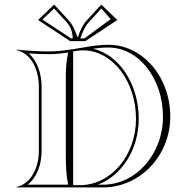

<svg xmlns="http://www.w3.org/2000/svg" viewBox="-20 -820 809 840"><path d="M318.9 -658C310.3 -684.2 298.3 -711.7 278.8 -732.8L216.9 -800L146.7 -732.5L286.9 -640H353.1L493.3 -732.5L423.1 -800L361.2 -732.8C341.7 -711.7 329.7 -684.2 321.1 -658ZM349.5 -652H331.8L332.5 -654.2C340.9 -679.7 352.4 -705.6 370 -724.7L423.6 -782.9L464.2 -736.3ZM290.5 -652 165.8 -734.3 216.4 -782.9 270 -724.7C288.9 -704.2 297.7 -680.1 298.2 -652ZM725 -310C725 -483.3 604 -624 455 -624C396.8 -624 357.9 -613.4 300 -605C264.2 -599.7 231.9 -595 197.8 -595C146.5 -595 103.1 -597.9 52 -603V-601C113.9 -587.7 150 -518.7 150 -440V-160C150 -82.8 113.6 -15.2 52 -2V0H430C592.8 0 725 -138.9 725 -310ZM300 -10V-595C307 -596 313 -596.9 320 -598C328.1 -599.3 335 -599.8 343.2 -599.8C471.1 -599.8 575 -465.5 575 -300C575 -139.9 465.2 -10 330 -10ZM693 -310C693 -145.5 575.2 -12 430 -12H407.8C512.5 -50.9 587 -166.3 587 -300C587 -451 502.3 -580.5 386.8 -606.9C410.6 -610.3 430.9 -612 455 -612C586.4 -612 693 -476.7 693 -310ZM278 -12H100.8C141 -43.4 162 -99.6 162 -160V-440C162 -499 142.7 -553.4 106.2 -586.3C136.7 -584.1 165.4 -583 197.8 -583C222.6 -583 253.5 -586.6 278 -590.1C271.1 -555.4 268 -525.4 268 -490V-140C268 -94.7 269.2 -56.2 278 -12Z"/></svg>

Font: Sortefax
Style: Medium
Weight: 500
Designer: gluk
Foundry: gluk
Version: Version 0.261